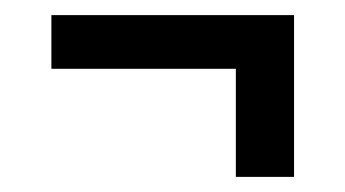

<svg xmlns="http://www.w3.org/2000/svg" viewBox="-20 -378 457 254"><path d="M369 -144H292V-287H48V-358H369Z"/></svg>

Font: Fira Sans Compressed
Style: Regular
Weight: 400
Width: 1
Designer: bBox Type GmbH & Carrois Corporate GbR & Edenspiekermann AG
Foundry: bBox Type GmbH & Carrois Corporate GbR & Edenspiekermann AG
Version: Version 4.301